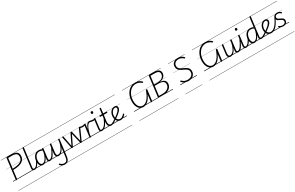

<svg xmlns="http://www.w3.org/2000/svg" viewBox="415 -3678 10559 6861"><g transform="rotate(-30 5694.0 -248.0)"><path d="M137 14Q108 14 111 -6L218 -856Q220 -866 227 -870.5Q234 -875 248 -875H429Q521 -875 582.5 -854.5Q644 -834 675.5 -789Q707 -744 707 -670Q707 -601 681.5 -549Q656 -497 609.5 -461Q563 -425 500.5 -403Q438 -381 365 -372Q326 -367 286.5 -364.5Q247 -362 211 -361L166 -5Q164 5 157.5 9.5Q151 14 137 14ZM217 -410Q241 -411 266 -412.5Q291 -414 317 -416.5Q343 -419 368 -422Q452 -433 515.5 -462.5Q579 -492 614.5 -543Q650 -594 650 -668Q650 -725 625.5 -759.5Q601 -794 551.5 -809.5Q502 -825 427 -825H269ZM0 365H700V375H0ZM0 -20H700V0H0ZM0 -505H700V-500H0ZM0 -885H700V-875H0Z M877 17Q852 17 833.5 9Q815 1 804.5 -15Q794 -31 790.5 -55.5Q787 -80 791 -112L887 -871Q888 -881 894.5 -885.5Q901 -890 914 -890Q929 -890 935.5 -885Q942 -880 941 -869L845 -114Q839 -71 847.5 -51Q856 -31 887 -31Q896 -31 901 -23.5Q906 -16 904.5 -7Q903 2 896.5 9.5Q890 17 877 17ZM700 365H1001V375H700ZM700 -20H1001V0H700ZM700 -505H1001V-500H700ZM700 -885H1001V-875H700Z M877 17Q867 17 861.5 9.5Q856 2 857 -7Q858 -16 865.5 -23.5Q873 -31 887 -31Q914 -31 942 -49.5Q970 -68 997.5 -101Q1025 -134 1049 -178Q1073 -222 1093 -274Q1097 -284 1105 -285Q1113 -286 1120 -280.5Q1127 -275 1124 -265Q1106 -208 1080.5 -157Q1055 -106 1023 -67Q991 -28 954.5 -5.5Q918 17 877 17ZM1001 365V375ZM1001 -20V0ZM1001 -505V-500ZM1001 -885V-875Z M1223 17Q1178 17 1145 -7.5Q1112 -32 1094 -79Q1076 -126 1076 -191Q1076 -240 1087 -287.5Q1098 -335 1119.5 -377Q1141 -419 1173.5 -451Q1206 -483 1248.5 -501Q1291 -519 1344 -519Q1382 -519 1419 -507Q1456 -495 1491 -471L1486 -422Q1445 -451 1409.5 -460.5Q1374 -470 1343 -470Q1303 -470 1270 -455.5Q1237 -441 1211 -415Q1185 -389 1167.5 -354Q1150 -319 1141 -278.5Q1132 -238 1132 -194Q1132 -149 1142.5 -112.5Q1153 -76 1175.5 -54.5Q1198 -33 1234 -33Q1275 -33 1316.5 -68Q1358 -103 1396 -175.5Q1434 -248 1463 -360L1482 -308Q1450 -193 1408 -121Q1366 -49 1319 -16Q1272 17 1223 17ZM1513 17Q1489 17 1471 9Q1453 1 1442.5 -15Q1432 -31 1428.5 -55Q1425 -79 1429 -111L1477 -495Q1478 -506 1485 -510.5Q1492 -515 1505 -515Q1520 -515 1526 -509.5Q1532 -504 1530 -493L1483 -112Q1477 -70 1485.5 -50.5Q1494 -31 1523 -31Q1532 -31 1536.5 -23.5Q1541 -16 1540 -7Q1539 2 1532.5 9.5Q1526 17 1513 17ZM1001 365H1636V375H1001ZM1001 -20H1636V0H1001ZM1001 -505H1636V-500H1001ZM1001 -885H1636V-875H1001Z M1512 17Q1502 17 1496.5 9.5Q1491 2 1492 -7Q1493 -16 1500.5 -23.5Q1508 -31 1522 -31Q1551 -31 1581 -52.5Q1611 -74 1643.5 -118.5Q1676 -163 1713 -233.5Q1750 -304 1793 -402Q1798 -412 1806.5 -412Q1815 -412 1821.5 -405.5Q1828 -399 1824 -389Q1781 -284 1743 -207.5Q1705 -131 1669 -81.5Q1633 -32 1594.5 -7.5Q1556 17 1512 17ZM1636 365V375ZM1636 -20V0ZM1636 -505V-500ZM1636 -885V-875Z M1871 17Q1834 17 1805 -0.5Q1776 -18 1762.5 -56Q1749 -94 1757 -157L1799 -495Q1801 -506 1807.5 -510.5Q1814 -515 1827 -515Q1842 -515 1848.5 -510Q1855 -505 1854 -494L1811 -160Q1806 -118 1811 -89.5Q1816 -61 1833 -46.5Q1850 -32 1880 -32Q1912 -32 1946 -51Q1980 -70 2013.5 -111.5Q2047 -153 2077 -220Q2107 -287 2130 -382L2143 -496Q2144 -506 2150.5 -510.5Q2157 -515 2171 -515Q2186 -515 2191.5 -509.5Q2197 -504 2196 -493L2113 163Q2103 241 2079 292.5Q2055 344 2014 369Q1973 394 1912 394Q1871 394 1836.5 383Q1802 372 1774 352Q1746 332 1724 306Q1716 297 1716.5 288.5Q1717 280 1728 271Q1739 262 1746 262.5Q1753 263 1761 271Q1793 307 1829.5 326Q1866 345 1916 345Q1961 345 1989.5 325.5Q2018 306 2035 265Q2052 224 2060 160L2106 -209Q2082 -145 2052.5 -101.5Q2023 -58 1991 -32.5Q1959 -7 1928.5 5Q1898 17 1871 17ZM1636 365H2289V375H1636ZM1636 -20H2289V0H1636ZM1636 -505H2289V-500H1636ZM1636 -885H2289V-875H1636Z M2433 15Q2419 15 2413.5 9Q2408 3 2406 -7L2309 -486Q2307 -497 2313 -506Q2319 -515 2336 -515Q2348 -515 2354 -510.5Q2360 -506 2361 -495L2443 -68L2649 -495Q2655 -506 2661.5 -510.5Q2668 -515 2680 -515Q2692 -515 2698 -509.5Q2704 -504 2707 -493L2808 -68L2994 -496Q2998 -507 3004.5 -511.5Q3011 -516 3023 -515Q3040 -514 3045.5 -505Q3051 -496 3045 -483L2829 -4Q2825 4 2818 9.5Q2811 15 2798 15Q2785 15 2779.5 9Q2774 3 2772 -7L2671 -430L2464 -4Q2461 4 2453.5 9.5Q2446 15 2433 15ZM2249 365H3053V375H2249ZM2249 -20H3053V0H2249ZM2249 -505H3053V-500H2249ZM2249 -885H3053V-875H2249Z M3129 -444Q3100 -444 3069.5 -451.5Q3039 -459 3021 -469Q3013 -473 3012.5 -481Q3012 -489 3016.5 -497Q3021 -505 3027 -509Q3033 -513 3038 -510Q3058 -500 3083 -494Q3108 -488 3132 -488Q3152 -488 3179 -493.5Q3206 -499 3224 -511Q3232 -516 3237.5 -508.5Q3243 -501 3244.5 -491Q3246 -481 3240 -476Q3226 -466 3206.5 -458.5Q3187 -451 3166.5 -447.5Q3146 -444 3129 -444ZM3053 365V375ZM3053 -20V0ZM3053 -505V-500ZM3053 -885V-875Z M3178 15Q3165 15 3158.5 10.5Q3152 6 3154 -5L3215 -496Q3217 -506 3223.5 -510.5Q3230 -515 3243 -515Q3258 -515 3264 -510Q3270 -505 3268 -494L3244 -297Q3267 -363 3290.5 -406Q3314 -449 3338 -474Q3362 -499 3385.5 -509Q3409 -519 3431 -519Q3442 -519 3447 -511.5Q3452 -504 3451 -494Q3450 -484 3443.5 -477Q3437 -470 3426 -470Q3401 -470 3374 -449Q3347 -428 3320 -384.5Q3293 -341 3268 -274.5Q3243 -208 3221 -116L3207 -4Q3205 6 3198.5 10.5Q3192 15 3178 15ZM3053 365H3457V375H3053ZM3053 -20H3457V0H3053ZM3053 -505H3457V-500H3053ZM3053 -885H3457V-875H3053Z M3564 -445Q3541 -445 3517.5 -451.5Q3494 -458 3471.5 -464Q3449 -470 3425 -470Q3415 -470 3410 -477Q3405 -484 3405.5 -494Q3406 -504 3412.5 -511.5Q3419 -519 3431 -519Q3457 -519 3480.5 -511.5Q3504 -504 3527 -496.5Q3550 -489 3573 -489Q3586 -489 3599 -492.5Q3612 -496 3625 -503Q3633 -508 3639.5 -502.5Q3646 -497 3647.5 -488Q3649 -479 3641 -472Q3620 -457 3601 -451Q3582 -445 3564 -445ZM3457 365V375ZM3457 -20V0ZM3457 -505V-500ZM3457 -885V-875Z M3659 17Q3633 17 3614.5 9Q3596 1 3585.5 -15Q3575 -31 3571.5 -55.5Q3568 -80 3572 -112L3619 -496Q3621 -506 3627.5 -510.5Q3634 -515 3647 -515Q3662 -515 3668.5 -509.5Q3675 -504 3673 -494L3626 -114Q3620 -71 3628.5 -51Q3637 -31 3668 -31Q3678 -31 3682.5 -23.5Q3687 -16 3686 -7Q3685 2 3678 9.5Q3671 17 3659 17ZM3669 -683Q3649 -683 3638 -694Q3627 -705 3627 -727Q3627 -752 3639 -767Q3651 -782 3676 -782Q3696 -782 3707 -771Q3718 -760 3718 -737Q3718 -713 3705.5 -698Q3693 -683 3669 -683ZM3457 365H3782V375H3457ZM3457 -20H3782V0H3457ZM3457 -505H3782V-500H3457ZM3457 -885H3782V-875H3457Z M3658 17Q3648 17 3642.5 9.5Q3637 2 3638 -7Q3639 -16 3646.5 -23.5Q3654 -31 3668 -31Q3699 -31 3731.5 -50Q3764 -69 3798 -108.5Q3832 -148 3867.5 -212Q3903 -276 3940 -366Q3945 -376 3954 -376Q3963 -376 3969 -369.5Q3975 -363 3971 -352Q3934 -256 3897 -186.5Q3860 -117 3822.5 -71.5Q3785 -26 3744 -4.5Q3703 17 3658 17ZM3782 365V375ZM3782 -20V0ZM3782 -505V-500ZM3782 -885V-875Z M4046 17Q4005 17 3977 0.5Q3949 -16 3933 -46.5Q3917 -77 3912 -120Q3907 -163 3914 -217L3944 -452H3857Q3846 -452 3842.5 -458Q3839 -464 3840 -476Q3842 -489 3847 -494.5Q3852 -500 3862 -500H3950L3977 -711Q3978 -721 3984.5 -725.5Q3991 -730 4005 -730Q4019 -730 4025.5 -725Q4032 -720 4030 -709L4004 -500H4138Q4148 -500 4152 -494Q4156 -488 4154 -476Q4153 -463 4148 -457.5Q4143 -452 4132 -452H3998L3967 -223Q3961 -177 3963.5 -141.5Q3966 -106 3977 -81.5Q3988 -57 4007.5 -44Q4027 -31 4054 -31Q4065 -31 4069.5 -23.5Q4074 -16 4073.5 -7Q4073 2 4066 9.5Q4059 17 4046 17ZM3782 365H4170V375H3782ZM3782 -20H4170V0H3782ZM3782 -505H4170V-500H3782ZM3782 -885H4170V-875H3782Z M4046 17Q4036 17 4030.5 9.5Q4025 2 4026 -7Q4027 -16 4034.5 -23.5Q4042 -31 4056 -31Q4074 -31 4100.5 -41Q4127 -51 4167 -75.5Q4207 -100 4265 -142Q4273 -147 4280.5 -144.5Q4288 -142 4292 -134.5Q4296 -127 4295 -118Q4294 -109 4286 -102Q4224 -56 4179 -30Q4134 -4 4102.5 6.5Q4071 17 4046 17ZM4170 365V375ZM4170 -20V0ZM4170 -505V-500ZM4170 -885V-875Z M4431 17Q4368 17 4324.5 -14.5Q4281 -46 4258.5 -101.5Q4236 -157 4236 -228Q4236 -279 4252 -330.5Q4268 -382 4299 -424.5Q4330 -467 4374 -493Q4418 -519 4473 -519Q4512 -519 4536.5 -505Q4561 -491 4572.5 -468.5Q4584 -446 4584 -419Q4584 -385 4567 -350Q4550 -315 4515.5 -278Q4481 -241 4429 -199.5Q4377 -158 4306 -110L4278 -146Q4341 -190 4388 -227Q4435 -264 4466 -297Q4497 -330 4512.5 -359Q4528 -388 4528 -413Q4528 -442 4511.5 -456Q4495 -470 4465 -470Q4429 -470 4397.5 -450Q4366 -430 4342 -396Q4318 -362 4304.5 -319.5Q4291 -277 4291 -232Q4291 -163 4311 -118.5Q4331 -74 4364 -53Q4397 -32 4435 -32Q4475 -32 4506.5 -48.5Q4538 -65 4562.5 -89Q4587 -113 4604 -133Q4611 -141 4619.5 -140.5Q4628 -140 4635 -133Q4643 -127 4645.5 -119.5Q4648 -112 4641 -103Q4619 -73 4587 -45.5Q4555 -18 4515.5 -0.5Q4476 17 4431 17ZM4170 365H4696V375H4170ZM4170 -20H4696V0H4170ZM4170 -505H4696V-500H4170ZM4170 -885H4696V-875H4170Z M5368 17Q5309 17 5260 -8Q5211 -33 5175 -81Q5139 -129 5119 -196.5Q5099 -264 5099 -348Q5099 -425 5114 -494.5Q5129 -564 5157 -624.5Q5185 -685 5224 -734Q5263 -783 5311.5 -817.5Q5360 -852 5416.5 -871Q5473 -890 5535 -890Q5591 -890 5638.5 -877Q5686 -864 5725.5 -840.5Q5765 -817 5796 -786Q5805 -777 5805 -768Q5805 -759 5793 -750Q5783 -741 5775 -743Q5767 -745 5757 -754Q5726 -780 5692 -798.5Q5658 -817 5619 -827Q5580 -837 5533 -837Q5479 -837 5430.5 -820Q5382 -803 5340 -771.5Q5298 -740 5264.5 -695.5Q5231 -651 5207 -596.5Q5183 -542 5170 -479.5Q5157 -417 5157 -349Q5157 -275 5173 -217Q5189 -159 5218 -118.5Q5247 -78 5286.5 -57Q5326 -36 5373 -36Q5431 -36 5484.5 -67.5Q5538 -99 5585 -156.5Q5632 -214 5671 -290.5Q5710 -367 5741 -458Q5742 -468 5749 -473Q5756 -478 5770 -478Q5798 -478 5796 -458L5739 -6Q5738 3 5731 8Q5724 13 5710 13Q5681 13 5684 -6L5718 -298Q5687 -228 5649 -170.5Q5611 -113 5566.5 -71Q5522 -29 5472.5 -6Q5423 17 5368 17ZM4996 365H5871V375H4996ZM4996 -20H5871V0H4996ZM4996 -505H5871V-500H4996ZM4996 -885H5871V-875H4996Z M6008 0Q5981 0 5984 -19L6089 -856Q6092 -875 6120 -875H6320Q6399 -875 6454 -857Q6509 -839 6537.5 -800.5Q6566 -762 6566 -701Q6566 -650 6545.5 -608.5Q6525 -567 6490.5 -537.5Q6456 -508 6415 -490.5Q6374 -473 6333 -467L6332 -464Q6376 -462 6415 -451Q6454 -440 6485 -418.5Q6516 -397 6533.5 -364Q6551 -331 6551 -284Q6551 -230 6533.5 -185.5Q6516 -141 6483.5 -106.5Q6451 -72 6406.5 -48Q6362 -24 6308.5 -12Q6255 0 6194 0ZM6042 -50H6192Q6260 -50 6315 -66.5Q6370 -83 6409.5 -113.5Q6449 -144 6470.5 -186.5Q6492 -229 6492 -282Q6492 -323 6475.5 -352Q6459 -381 6428.5 -400Q6398 -419 6355.5 -428.5Q6313 -438 6261 -438H6091ZM6097 -488H6249Q6299 -488 6345.5 -502Q6392 -516 6429 -543.5Q6466 -571 6487.5 -610Q6509 -649 6509 -697Q6509 -743 6486.5 -771Q6464 -799 6421 -812Q6378 -825 6315 -825H6140ZM5871 365H6596V375H5871ZM5871 -20H6596V0H5871ZM5871 -505H6596V-500H5871ZM5871 -885H6596V-875H5871Z M7224 19Q7180 19 7140.5 9.5Q7101 0 7068 -16Q7035 -32 7008.5 -53Q6982 -74 6964 -98Q6956 -108 6957 -115Q6958 -122 6968 -131Q6978 -140 6985 -139Q6992 -138 7002 -128Q7025 -103 7058 -81.5Q7091 -60 7132.5 -47.5Q7174 -35 7224 -35Q7276 -35 7317.5 -48Q7359 -61 7389 -86.5Q7419 -112 7435 -148Q7451 -184 7451 -230Q7451 -271 7436.5 -300Q7422 -329 7396 -351Q7370 -373 7335.5 -390.5Q7301 -408 7261 -426Q7228 -441 7197 -456.5Q7166 -472 7139 -491.5Q7112 -511 7091.5 -536.5Q7071 -562 7059.5 -595Q7048 -628 7048 -671Q7048 -722 7067 -762.5Q7086 -803 7120.5 -831.5Q7155 -860 7201 -875Q7247 -890 7301 -890Q7353 -890 7396 -876.5Q7439 -863 7474 -839.5Q7509 -816 7535 -786Q7543 -778 7542.5 -770.5Q7542 -763 7533 -754Q7524 -747 7516 -746.5Q7508 -746 7499 -753Q7474 -778 7445 -797Q7416 -816 7381 -826.5Q7346 -837 7301 -837Q7256 -837 7220 -825.5Q7184 -814 7158.5 -792Q7133 -770 7119 -739.5Q7105 -709 7105 -671Q7105 -630 7118.5 -601Q7132 -572 7156 -550.5Q7180 -529 7213 -511.5Q7246 -494 7284 -477Q7326 -458 7366 -437.5Q7406 -417 7438.5 -390Q7471 -363 7490 -324.5Q7509 -286 7509 -231Q7509 -175 7488.5 -129.5Q7468 -84 7430 -50.5Q7392 -17 7339.5 1Q7287 19 7224 19ZM6896 365H7584V375H6896ZM6896 -20H7584V0H6896ZM6896 -505H7584V-500H6896ZM6896 -885H7584V-875H6896Z M8256 17Q8197 17 8148 -8Q8099 -33 8063 -81Q8027 -129 8007 -196.5Q7987 -264 7987 -348Q7987 -425 8002 -494.5Q8017 -564 8045 -624.5Q8073 -685 8112 -734Q8151 -783 8199.5 -817.5Q8248 -852 8304.5 -871Q8361 -890 8423 -890Q8479 -890 8526.5 -877Q8574 -864 8613.5 -840.5Q8653 -817 8684 -786Q8693 -777 8693 -768Q8693 -759 8681 -750Q8671 -741 8663 -743Q8655 -745 8645 -754Q8614 -780 8580 -798.5Q8546 -817 8507 -827Q8468 -837 8421 -837Q8367 -837 8318.5 -820Q8270 -803 8228 -771.5Q8186 -740 8152.5 -695.5Q8119 -651 8095 -596.5Q8071 -542 8058 -479.5Q8045 -417 8045 -349Q8045 -275 8061 -217Q8077 -159 8106 -118.5Q8135 -78 8174.5 -57Q8214 -36 8261 -36Q8319 -36 8372.5 -67.5Q8426 -99 8473 -156.5Q8520 -214 8559 -290.5Q8598 -367 8629 -458Q8630 -468 8637 -473Q8644 -478 8658 -478Q8686 -478 8684 -458L8627 -6Q8626 3 8619 8Q8612 13 8598 13Q8569 13 8572 -6L8606 -298Q8575 -228 8537 -170.5Q8499 -113 8454.5 -71Q8410 -29 8360.5 -6Q8311 17 8256 17ZM7884 365H8759V375H7884ZM7884 -20H8759V0H7884ZM7884 -505H8759V-500H7884ZM7884 -885H8759V-875H7884Z M8969 17Q8931 17 8902 -0.5Q8873 -18 8859.5 -56Q8846 -94 8855 -157L8897 -495Q8898 -506 8904.5 -510.5Q8911 -515 8924 -515Q8939 -515 8945.5 -510Q8952 -505 8950 -494L8908 -160Q8903 -118 8908 -89.5Q8913 -61 8930 -46.5Q8947 -32 8978 -32Q9009 -32 9043.5 -51Q9078 -70 9111.5 -111Q9145 -152 9174.5 -218.5Q9204 -285 9227 -380L9240 -497Q9242 -508 9248.5 -512Q9255 -516 9269 -516Q9283 -516 9289.5 -511.5Q9296 -507 9295 -496L9247 -114Q9241 -70 9250 -50.5Q9259 -31 9291 -31Q9300 -31 9304.5 -23.5Q9309 -16 9308 -7Q9307 2 9300.5 9.5Q9294 17 9281 17Q9257 17 9239 10Q9221 3 9210 -11.5Q9199 -26 9195 -47.5Q9191 -69 9193 -98L9205 -207Q9181 -144 9151 -101Q9121 -58 9089.5 -32Q9058 -6 9027 5.5Q8996 17 8969 17ZM8759 365H9405V375H8759ZM8759 -20H9405V0H8759ZM8759 -505H9405V-500H8759ZM8759 -885H9405V-875H8759Z M9281 17Q9271 17 9265.5 9.5Q9260 2 9261 -7Q9262 -16 9269.5 -23.5Q9277 -31 9291 -31Q9320 -31 9350 -52.5Q9380 -74 9412.5 -118.5Q9445 -163 9482 -233.5Q9519 -304 9562 -402Q9567 -412 9575.5 -412Q9584 -412 9590.5 -405.5Q9597 -399 9593 -389Q9550 -284 9512 -207.5Q9474 -131 9438 -81.5Q9402 -32 9363.5 -7.5Q9325 17 9281 17ZM9405 365V375ZM9405 -20V0ZM9405 -505V-500ZM9405 -885V-875Z M9607 17Q9581 17 9562.5 9Q9544 1 9533.5 -15Q9523 -31 9519.5 -55.5Q9516 -80 9520 -112L9567 -496Q9569 -506 9575.5 -510.5Q9582 -515 9595 -515Q9610 -515 9616.5 -509.5Q9623 -504 9621 -494L9574 -114Q9568 -71 9576.5 -51Q9585 -31 9616 -31Q9626 -31 9630.5 -23.5Q9635 -16 9634 -7Q9633 2 9626 9.5Q9619 17 9607 17ZM9617 -683Q9597 -683 9586 -694Q9575 -705 9575 -727Q9575 -752 9587 -767Q9599 -782 9624 -782Q9644 -782 9655 -771Q9666 -760 9666 -737Q9666 -713 9653.5 -698Q9641 -683 9617 -683ZM9405 365H9730V375H9405ZM9405 -20H9730V0H9405ZM9405 -505H9730V-500H9405ZM9405 -885H9730V-875H9405Z M9606 17Q9596 17 9590.5 9.5Q9585 2 9586 -7Q9587 -16 9594.5 -23.5Q9602 -31 9616 -31Q9643 -31 9671 -49.5Q9699 -68 9726.5 -101Q9754 -134 9778 -178Q9802 -222 9822 -274Q9826 -284 9834 -285Q9842 -286 9849 -280.5Q9856 -275 9853 -265Q9835 -208 9809.5 -157Q9784 -106 9752 -67Q9720 -28 9683.5 -5.5Q9647 17 9606 17ZM9730 365V375ZM9730 -20V0ZM9730 -505V-500ZM9730 -885V-875Z M9949 17Q9904 17 9870.5 -7.5Q9837 -32 9819 -79Q9801 -126 9801 -191Q9801 -240 9812 -288Q9823 -336 9845 -377.5Q9867 -419 9899.5 -451Q9932 -483 9974.5 -501Q10017 -519 10070 -519Q10104 -519 10137 -509.5Q10170 -500 10202 -481L10251 -871Q10253 -881 10259.5 -885.5Q10266 -890 10280 -890Q10295 -890 10300.5 -884.5Q10306 -879 10305 -868L10210 -115Q10204 -72 10212.5 -51.5Q10221 -31 10256 -31Q10264 -31 10268 -23.5Q10272 -16 10271 -7Q10270 2 10264 9.5Q10258 17 10247 17Q10221 17 10203 10Q10185 3 10173.5 -11.5Q10162 -26 10157.5 -47.5Q10153 -69 10156 -99L10165 -185Q10135 -112 10099.5 -67.5Q10064 -23 10026 -3Q9988 17 9949 17ZM9960 -33Q10000 -33 10040 -65Q10080 -97 10117.5 -165.5Q10155 -234 10184 -342L10196 -432Q10159 -455 10127.5 -462.5Q10096 -470 10069 -470Q10029 -470 9995.5 -455.5Q9962 -441 9936.5 -415Q9911 -389 9893 -354Q9875 -319 9866 -278.5Q9857 -238 9857 -194Q9857 -149 9868 -112.5Q9879 -76 9901.5 -54.5Q9924 -33 9960 -33ZM9730 365H10371V375H9730ZM9730 -20H10371V0H9730ZM9730 -505H10371V-500H9730ZM9730 -885H10371V-875H9730Z M10247 17Q10237 17 10231.5 9.5Q10226 2 10227 -7Q10228 -16 10235.5 -23.5Q10243 -31 10257 -31Q10275 -31 10301.5 -41Q10328 -51 10368 -75.5Q10408 -100 10466 -142Q10474 -147 10481.5 -144.5Q10489 -142 10493 -134.5Q10497 -127 10496 -118Q10495 -109 10487 -102Q10425 -56 10380 -30Q10335 -4 10303.5 6.5Q10272 17 10247 17ZM10371 365V375ZM10371 -20V0ZM10371 -505V-500ZM10371 -885V-875Z M10481 -147Q10543 -190 10589.5 -227.5Q10636 -265 10667 -297.5Q10698 -330 10713.5 -359Q10729 -388 10729 -413Q10729 -442 10712.5 -456Q10696 -470 10666 -470Q10630 -470 10598 -450Q10566 -430 10542.5 -396Q10519 -362 10505.5 -320Q10492 -278 10492 -234Q10492 -181 10505 -143Q10518 -105 10540.5 -80Q10563 -55 10591.5 -43Q10620 -31 10652 -31Q10662 -31 10666.5 -23.5Q10671 -16 10670.5 -7Q10670 2 10664.5 9.5Q10659 17 10649 17Q10581 17 10534 -14.5Q10487 -46 10462 -101.5Q10437 -157 10437 -230Q10437 -280 10453 -331.5Q10469 -383 10500 -425.5Q10531 -468 10575 -493.5Q10619 -519 10674 -519Q10713 -519 10737.5 -505Q10762 -491 10773.5 -468.5Q10785 -446 10785 -419Q10785 -385 10768 -350Q10751 -315 10717 -278Q10683 -241 10631 -200Q10579 -159 10508 -111ZM10371 365H10859V375H10371ZM10371 -20H10859V0H10371ZM10371 -505H10859V-500H10371ZM10371 -885H10859V-875H10371Z M10648 17Q10639 17 10634.5 10Q10630 3 10630.5 -7Q10631 -17 10636.5 -24Q10642 -31 10652 -31Q10706 -31 10756 -60.5Q10806 -90 10852 -143Q10898 -196 10941 -269Q10984 -342 11025 -429Q11029 -438 11039 -438Q11049 -438 11056.5 -432.5Q11064 -427 11060 -418Q11020 -326 10975 -246.5Q10930 -167 10878.5 -108Q10827 -49 10770 -16Q10713 17 10648 17ZM10859 365H10909V375H10859ZM10859 -20H10909V0H10859ZM10859 -505H10909V-500H10859ZM10859 -885H10909V-875H10859Z M11136 19Q11094 19 11062 10.5Q11030 2 11007.5 -11Q10985 -24 10970 -36Q10962 -43 10962 -51Q10962 -59 10970 -68Q10978 -77 10985 -78Q10992 -79 11002 -72Q11028 -51 11062 -38.5Q11096 -26 11137 -26Q11173 -26 11200 -38.5Q11227 -51 11242 -73.5Q11257 -96 11257 -127Q11257 -158 11239.5 -178Q11222 -198 11194.5 -212Q11167 -226 11136 -239.5Q11105 -253 11077 -270Q11049 -287 11031.5 -313.5Q11014 -340 11014 -380Q11014 -421 11035 -452Q11056 -483 11093.5 -501Q11131 -519 11181 -519Q11220 -519 11250.5 -507.5Q11281 -496 11303 -478.5Q11325 -461 11337 -444Q11344 -436 11342.5 -429.5Q11341 -423 11332 -415Q11324 -409 11316.5 -409.5Q11309 -410 11302 -417Q11275 -444 11246.5 -458.5Q11218 -473 11178 -473Q11128 -473 11098 -449.5Q11068 -426 11068 -383Q11068 -353 11085.5 -333Q11103 -313 11131 -298.5Q11159 -284 11190.5 -270.5Q11222 -257 11249.5 -240Q11277 -223 11294.5 -197.5Q11312 -172 11312 -133Q11312 -90 11291 -55.5Q11270 -21 11230.5 -1Q11191 19 11136 19ZM10909 365H11388V375H10909ZM10909 -20H11388V0H10909ZM10909 -505H11388V-500H10909ZM10909 -885H11388V-875H10909Z"/></g></svg>

Font: Playwrite GB S Guides
Style: Italic
Weight: 400
Italic angle: -7.01216°
Designer: Veronika Burian, José Scaglione
Foundry: TypeTogether
Version: Version 1.002